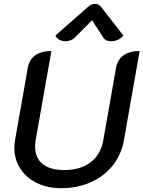

<svg xmlns="http://www.w3.org/2000/svg" viewBox="-20 -976 751 1005"><path d="M55 -203Q55 -216 59 -244L126 -624Q134 -665 165.5 -687Q197 -709 249 -709L167 -244Q164 -225 164 -208Q164 -149 203 -117.5Q242 -86 316 -86Q402 -86 455 -127Q508 -168 521 -244L588 -624Q596 -665 627.5 -687Q659 -709 711 -709L629 -244Q616 -168 570.5 -110.5Q525 -53 455 -22Q385 9 299 9Q228 9 172.5 -18.5Q117 -46 86 -94Q55 -142 55 -203ZM322 -760Q305 -760 290.5 -768Q276 -776 270 -790L442 -941Q459 -956 477 -956Q496 -956 508 -941L626 -790Q615 -776 597.5 -768Q580 -760 562 -760Q533 -760 521 -779L462 -870L371 -779Q362 -770 349 -765Q336 -760 322 -760Z"/></svg>

Font: K2D Medium
Style: Italic
Weight: 500
Italic angle: -10°
Designer: Katatrad Aksorn Co.,Ltd.
Foundry: Cadson Demak Co.,Ltd.
Version: Version 1.000; ttfautohint (v1.6)